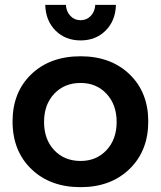

<svg xmlns="http://www.w3.org/2000/svg" viewBox="-20 -773 668 798"><path d="M253.9 -752.9Q255.4 -725.1 272.5 -707Q289.6 -689 314.9 -689Q340.3 -689 357.4 -707Q374.5 -725.1 376 -752.9H461.9Q460 -686.5 418.9 -645.8Q377.9 -605 314.9 -605Q252 -605 210.9 -645.8Q169.9 -686.5 168 -752.9ZM314.9 -539.1Q440.4 -539.1 518.3 -464.4Q596.2 -389.6 596.2 -268.1Q596.2 -146 518.3 -70.6Q440.4 4.9 314.9 4.9Q188.5 4.9 110.4 -70.3Q32.2 -145.5 32.2 -268.1Q32.2 -389.6 110.1 -464.4Q188 -539.1 314.9 -539.1ZM314.9 -428.2Q247.6 -428.2 205.3 -383.3Q163.1 -338.4 163.1 -266.1Q163.1 -193.8 205.3 -148.9Q247.6 -104 314.9 -104Q380.9 -104 422.9 -149.2Q464.8 -194.3 464.8 -266.1Q464.8 -337.9 422.9 -383.1Q380.9 -428.2 314.9 -428.2Z"/></svg>

Font: Montserrat-Arabic Medium
Style: Regular
Weight: 500
Designer: Mohamed Gaber
Foundry: Kief Type Foundry
Version: Version 5.008;PS 005.008;hotconv 1.0.88;makeotf.lib2.5.64775